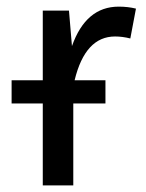

<svg xmlns="http://www.w3.org/2000/svg" viewBox="-20 -559 440 579"><path d="M338 -539Q366 -539 390 -533L373 -443Q349 -449 327 -449Q237 -449 205 -317H298V-247H201V0H109V-247H15V-317H109V-527H188L197 -420Q239 -539 338 -539Z"/></svg>

Font: Fira Sans
Style: Regular
Weight: 400
Designer: Carrois Corporate & Edenspiekermann AG
Foundry: Carrois Corporate GbR & Edenspiekermann AG
Version: Version 4.106;PS 004.106;hotconv 1.0.70;makeotf.lib2.5.58329